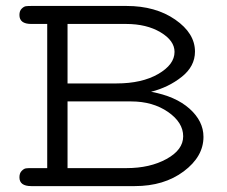

<svg xmlns="http://www.w3.org/2000/svg" viewBox="-20 -631 769 651"><path d="M45.9 -29.8Q45.9 -43.9 53.5 -51.5Q61 -59.1 67.6 -60.1Q74.2 -61 85.9 -61H140.1V-549.8H85.9Q45.9 -549.8 45.9 -580.1Q45.9 -594.2 53.5 -601.6Q61 -608.9 67.6 -609.9Q74.2 -610.8 85.9 -610.8H409.2Q507.3 -610.8 574.2 -564.5Q641.1 -518.1 641.1 -456.1Q641.1 -406.2 596.4 -370.6Q551.8 -335 492.2 -319.8Q575.2 -304.7 622.6 -262.5Q669.9 -220.2 669.9 -167Q669.9 -100.1 603 -50Q536.1 0 437 0H85.9Q45.9 0 45.9 -29.8ZM209 -61H409.2Q488.3 -61 544.7 -92Q601.1 -123 601.1 -168.9Q601.1 -215.8 549.6 -251.5Q498 -287.1 424.8 -287.1H209ZM209 -348.1H375Q460.9 -348.1 516.4 -380.1Q571.8 -412.1 571.8 -455.1Q571.8 -493.2 524.4 -521.5Q477.1 -549.8 407.2 -549.8H209Z"/></svg>

Font: CMU Typewriter Text Variable Width
Style: Medium
Weight: 500
Version: Version 0.7.0